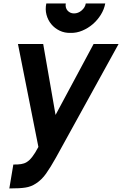

<svg xmlns="http://www.w3.org/2000/svg" viewBox="-20 -810 687 1080"><path d="M572 -790.5Q566 -757.5 547.2 -727.2Q528.5 -697 501.8 -674Q475 -651 442.5 -637.5Q410 -624 377 -625Q343.5 -624 315.5 -637.5Q287.5 -651 268.5 -674Q249.5 -697 241.5 -727.2Q233.5 -757.5 240.5 -790.5H350Q348 -779 350.5 -768.8Q353 -758.5 359.5 -751Q366 -743.5 375.2 -739Q384.5 -734.5 396 -734.5Q420 -734.5 439 -751Q459 -768 462.5 -790.5ZM647 -562.5 295 76Q264 131.5 239.5 166Q215 201 182.5 222Q154.5 240.5 123 245Q93.5 250 32.5 250L55 115.5Q68.5 115.5 79.2 115Q90 114.5 98.8 113Q107.5 111.5 115 109Q122.5 106.5 130 102Q138 97 145.5 90Q153 83 161 72.8Q169 62.5 177.5 49Q186 35.5 196 16.5L81 -562.5H223L292.5 -163.5L506.5 -562.5Z"/></svg>

Font: Russisch Sans ExtraBold
Style: Italic
Weight: 800
Width: 4
Italic angle: -10°
Designer: Michael Sharanda (font) & Cristiano Sobral (main changes)
Foundry: Michael Sharanda
Version: Version 2.00;September 8, 2020;FontCreator 13.0.0.2681 64-bi